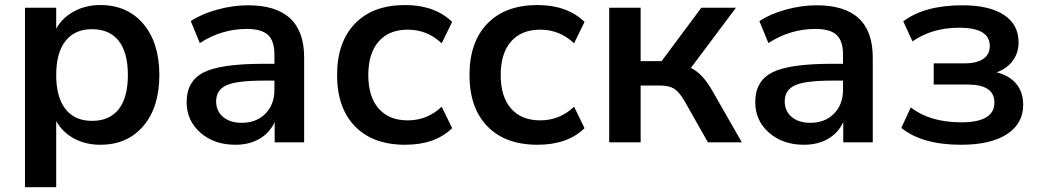

<svg xmlns="http://www.w3.org/2000/svg" viewBox="-20 -570 4162 769"><path d="M381.8 -549.8Q490.2 -549.8 554.2 -474.1Q618.2 -398.4 618.2 -269.5Q618.2 -140.6 554.2 -65.4Q490.2 9.8 381.8 9.8Q323.2 9.8 276.9 -15.1Q230.5 -40 205.1 -85V179.7H80.1V-539.1H205.1V-455.1Q229.5 -499 276.4 -524.4Q323.2 -549.8 381.8 -549.8ZM348.6 -85.9Q418.9 -85.9 455.6 -132.8Q492.2 -179.7 492.2 -269.5Q492.2 -359.4 455.6 -406.2Q418.9 -453.1 348.6 -453.1Q279.3 -453.1 242.2 -405.8Q205.1 -358.4 205.1 -269.5Q205.1 -180.7 242.2 -133.3Q279.3 -85.9 348.6 -85.9Z M922.9 9.8Q837.9 9.8 782.7 -38.6Q727.5 -86.9 727.5 -161.1Q727.5 -245.1 795.4 -279.8Q863.3 -314.5 1034.2 -314.5H1079.1V-351.6Q1079.1 -406.2 1053.2 -430.2Q1027.3 -454.1 968.8 -454.1Q867.2 -454.1 780.3 -397.5L744.1 -485.4Q786.1 -513.7 849.1 -531.2Q912.1 -548.8 973.6 -548.8Q1198.2 -548.8 1198.2 -339.8V0H1080.1V-81.1Q1060.5 -38.1 1019.5 -14.2Q978.5 9.8 922.9 9.8ZM845.7 -164.1Q845.7 -125 873.5 -101.6Q901.4 -78.1 948.2 -78.1Q1006.8 -78.1 1043 -114.7Q1079.1 -151.4 1079.1 -210V-247.1H1035.2Q928.7 -247.1 887.2 -228.5Q845.7 -210 845.7 -164.1Z M1602.5 9.8Q1473.6 9.8 1401.9 -64Q1330.1 -137.7 1330.1 -269.5Q1330.1 -401.4 1401.9 -475.6Q1473.6 -549.8 1602.5 -549.8Q1720.7 -549.8 1791 -482.4L1749 -396.5Q1691.4 -451.2 1613.3 -451.2Q1538.1 -451.2 1496.6 -403.8Q1455.1 -356.4 1455.1 -269.5Q1455.1 -182.6 1496.6 -135.3Q1538.1 -87.9 1613.3 -87.9Q1691.4 -87.9 1749 -142.6L1791 -56.6Q1722.7 9.8 1602.5 9.8Z M2132.8 9.8Q2003.9 9.8 1932.1 -64Q1860.4 -137.7 1860.4 -269.5Q1860.4 -401.4 1932.1 -475.6Q2003.9 -549.8 2132.8 -549.8Q2251 -549.8 2321.3 -482.4L2279.3 -396.5Q2221.7 -451.2 2143.6 -451.2Q2068.4 -451.2 2026.9 -403.8Q1985.4 -356.4 1985.4 -269.5Q1985.4 -182.6 2026.9 -135.3Q2068.4 -87.9 2143.6 -87.9Q2221.7 -87.9 2279.3 -142.6L2321.3 -56.6Q2252.9 9.8 2132.8 9.8Z M2419.9 0V-539.1H2545.9V-325.2H2629.9L2789.1 -539.1H2927.7L2747.1 -297.9Q2793.9 -276.4 2835 -203.1L2951.2 0H2815.4L2720.7 -167Q2699.2 -203.1 2679.2 -215.3Q2659.2 -227.5 2622.1 -227.5H2545.9V0Z M3200.2 9.8Q3115.2 9.8 3060.1 -38.6Q3004.9 -86.9 3004.9 -161.1Q3004.9 -245.1 3072.8 -279.8Q3140.6 -314.5 3311.5 -314.5H3356.4V-351.6Q3356.4 -406.2 3330.6 -430.2Q3304.7 -454.1 3246.1 -454.1Q3144.5 -454.1 3057.6 -397.5L3021.5 -485.4Q3063.5 -513.7 3126.5 -531.2Q3189.5 -548.8 3251 -548.8Q3475.6 -548.8 3475.6 -339.8V0H3357.4V-81.1Q3337.9 -38.1 3296.9 -14.2Q3255.9 9.8 3200.2 9.8ZM3123 -164.1Q3123 -125 3150.9 -101.6Q3178.7 -78.1 3225.6 -78.1Q3284.2 -78.1 3320.3 -114.7Q3356.4 -151.4 3356.4 -210V-247.1H3312.5Q3206.1 -247.1 3164.6 -228.5Q3123 -210 3123 -164.1Z M3829.1 9.8Q3673.8 9.8 3589.8 -57.6L3627.9 -139.6Q3705.1 -80.1 3830.1 -80.1Q3962.9 -80.1 3962.9 -159.2Q3962.9 -231.4 3855.5 -231.4H3719.7V-316.4H3845.7Q3892.6 -316.4 3918.5 -334.5Q3944.3 -352.5 3944.3 -385.7Q3944.3 -459 3822.3 -459Q3712.9 -459 3634.8 -404.3L3597.7 -484.4Q3682.6 -548.8 3835 -548.8Q3942.4 -548.8 4001 -510.3Q4059.6 -471.7 4059.6 -400.4Q4059.6 -357.4 4036.1 -326.2Q4012.7 -294.9 3971.7 -280.3Q4022.5 -267.6 4050.3 -234.4Q4078.1 -201.2 4078.1 -150.4Q4078.1 -75.2 4013.2 -32.7Q3948.2 9.8 3829.1 9.8Z"/></svg>

Font: Min Sans SemiBold
Style: Regular
Weight: 600
Designer: Jinseong-Kim, NotoSansCJK, Nunito
Foundry: Jinseong-Kim
Version: Version 1.400;Glyphs 3.1.2 (3151)